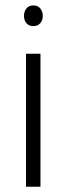

<svg xmlns="http://www.w3.org/2000/svg" viewBox="-20 -705 250 725"><path d="M79.6 -672.9Q88.9 -684.6 106 -684.6Q123 -684.6 132.3 -672.9Q141.6 -661.1 141.6 -645Q141.6 -628.9 132.3 -617.7Q123 -606.4 106 -606.4Q88.9 -606.4 79.6 -617.7Q70.3 -628.9 70.6 -645.3Q70.8 -661.6 79.6 -672.9ZM132.8 0H131.3H79.6H78.1V-1.5V-500.5V-502H79.6H131.3H132.8V-500.5V-1.5Z"/></svg>

Font: MAUL Condensed Light
Style: Light
Weight: 300
Designer: MAUL
Version: Version 2.137; 2017; ttfautohint (v1.8.3)